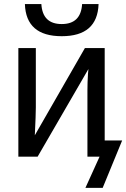

<svg xmlns="http://www.w3.org/2000/svg" viewBox="-20 -762 614 934"><path d="M280.3 -585.9Q106.4 -585.9 101.1 -742.2H181.2Q187 -645 280.3 -645Q373.5 -645 379.4 -742.2H459.5Q454.1 -585.9 280.3 -585.9ZM154.3 -528.3V-239.3Q154.3 -222.7 153.1 -189Q151.9 -155.3 149.4 -104L393.1 -528.3H489.3V-78.6H574.2L479.5 151.9H395.5L464.4 0H405.3V-322.3Q405.3 -340.3 406 -362.5Q406.7 -384.8 408 -403.1Q409.2 -421.4 410.2 -426.3L163.1 0H69.3V-528.3Z"/></svg>

Font: Arimo Nerd Font
Style: Regular
Weight: 400
Designer: Steve Matteson
Foundry: Monotype Imaging Inc.
Version: Version 1.33;Nerd Fonts 3.2.1